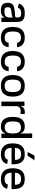

<svg xmlns="http://www.w3.org/2000/svg" viewBox="1829 -2651 834 4532"><g transform="rotate(90 2246.0 -385.0)"><path d="M45.8 -154.1Q45.8 -189.6 54.2 -214.7Q62.5 -239.7 77.1 -256.7Q91.6 -273.8 111.7 -284.3Q131.7 -294.7 154.8 -301Q177.9 -307.2 203.5 -310.7Q229 -314.3 255 -317.1Q279.5 -320 299.2 -320.8Q318.9 -321.7 334.2 -322.4Q349.4 -323.2 360.6 -324.9Q371.8 -326.7 378.9 -331.1Q386 -335.6 389.4 -343.9Q392.8 -352.3 392.8 -366.5V-369Q392.8 -398.8 388.7 -417.8Q384.6 -436.8 373.2 -447.6Q361.9 -458.5 341.6 -462.5Q321.4 -466.6 289.1 -466.6Q255.7 -466.6 233.8 -460.2Q212 -453.8 198.2 -443.2Q184.3 -432.5 176.3 -418.9Q168.3 -405.2 162.3 -390.6L62.5 -413.4Q76 -450.6 96.4 -477.1Q116.8 -503.6 144.7 -520.2Q172.6 -536.9 208.3 -544.7Q244 -552.6 287.6 -552.6Q313.9 -552.6 339.7 -550.8Q365.4 -549 388.8 -542.4Q412.3 -535.9 432.5 -523.4Q452.8 -511 467.7 -489.9Q482.6 -468.8 490.9 -437.5Q499.3 -406.2 499.3 -362.2V0H395.6V-74.6H391.3Q383.9 -59.3 372.9 -43.9Q361.9 -28.4 343.6 -16Q325.3 -3.6 297.9 4.3Q270.6 12.1 230.1 12.1Q184.7 12.1 150.2 4.3Q115.8 -3.6 92.5 -22.7Q69.2 -41.9 57.5 -73.9Q45.8 -105.8 45.8 -154.1ZM253.2 -73.2Q293 -73.2 319.8 -81Q346.6 -88.8 362.9 -104.2Q379.3 -119.7 386.2 -142.8Q393.1 -165.8 393.1 -196.7V-267Q389.2 -263.1 380.5 -259.9Q371.8 -256.7 359.9 -253.7Q348 -250.7 334.5 -248.4Q321 -246.1 307.7 -244.1Q294.4 -242.2 282.3 -240.6Q270.2 -239 261.7 -237.9Q238.6 -234.7 218.2 -231.5Q197.8 -228.3 182.7 -220.2Q167.6 -212 158.7 -196.4Q149.9 -180.8 149.9 -152.7Q149.9 -126.4 155 -110.6Q160.2 -94.8 172.2 -86.5Q184.3 -78.1 204.2 -75.6Q224.1 -73.2 253.2 -73.2Z M616.1 -270.2Q616.1 -339.5 631.6 -392.2Q647 -445 678.4 -480.6Q709.9 -516.3 757.5 -534.4Q805 -552.6 869.3 -552.6Q922.6 -552.6 962.7 -539.4Q1002.8 -526.3 1030.7 -502.3Q1058.6 -478.3 1074.4 -444.4Q1090.2 -410.5 1094.5 -369.3H991.1Q986.9 -388.5 979.6 -405.5Q972.3 -422.6 958.8 -435.4Q945.3 -448.2 924.2 -455.6Q903.1 -463.1 871.1 -463.1Q831.3 -463.1 803.1 -452.2Q774.9 -441.4 757.3 -418.3Q739.7 -395.2 731.5 -359.2Q723.4 -323.2 723.4 -272.7Q723.4 -221.6 731.4 -184.8Q739.3 -148.1 756.9 -124.5Q774.5 -100.9 802.6 -89.8Q830.6 -78.8 871.1 -78.8Q900.6 -78.8 921.2 -85.2Q941.8 -91.6 955.6 -103.7Q969.5 -115.8 977.8 -133.2Q986.2 -150.6 991.1 -172.6H1094.5Q1090.2 -132.8 1075.3 -99.1Q1060.4 -65.3 1033.2 -40.8Q1006 -16.3 965.7 -2.7Q925.4 11 870.4 11Q804.3 11 756.4 -7.3Q708.5 -25.6 677.2 -61.3Q646 -96.9 631 -149.5Q616.1 -202.1 616.1 -270.2Z M1183.9 -270.2Q1183.9 -339.5 1199.4 -392.2Q1214.8 -445 1246.3 -480.6Q1277.7 -516.3 1325.3 -534.4Q1372.9 -552.6 1437.1 -552.6Q1490.4 -552.6 1530.5 -539.4Q1570.7 -526.3 1598.5 -502.3Q1626.4 -478.3 1642.2 -444.4Q1658 -410.5 1662.3 -369.3H1558.9Q1554.7 -388.5 1547.4 -405.5Q1540.1 -422.6 1526.6 -435.4Q1513.1 -448.2 1492 -455.6Q1470.9 -463.1 1438.9 -463.1Q1399.1 -463.1 1370.9 -452.2Q1342.7 -441.4 1325.1 -418.3Q1307.5 -395.2 1299.4 -359.2Q1291.2 -323.2 1291.2 -272.7Q1291.2 -221.6 1299.2 -184.8Q1307.2 -148.1 1324.8 -124.5Q1342.3 -100.9 1370.4 -89.8Q1398.4 -78.8 1438.9 -78.8Q1468.4 -78.8 1489 -85.2Q1509.6 -91.6 1523.4 -103.7Q1537.3 -115.8 1545.6 -133.2Q1554 -150.6 1558.9 -172.6H1662.3Q1658 -132.8 1643.1 -99.1Q1628.2 -65.3 1601 -40.8Q1573.9 -16.3 1533.6 -2.7Q1493.3 11 1438.2 11Q1372.2 11 1324.2 -7.3Q1276.3 -25.6 1245 -61.3Q1213.8 -96.9 1198.9 -149.5Q1183.9 -202.1 1183.9 -270.2Z M1751.8 -270.2Q1751.8 -410.9 1814.6 -481.7Q1877.5 -552.6 2006 -552.6Q2134.6 -552.6 2197.4 -481.7Q2260.3 -410.9 2260.3 -270.2Q2260.3 -130.3 2197.4 -59.7Q2134.6 11 2006 11Q1877.5 11 1814.6 -59.7Q1751.8 -130.3 1751.8 -270.2ZM1859 -270.6Q1859 -224.8 1865.4 -188.9Q1871.8 -153.1 1888.3 -128.4Q1904.8 -103.7 1933.4 -90.9Q1962 -78.1 2006.4 -78.1Q2050.4 -78.1 2078.8 -90.9Q2107.2 -103.7 2123.8 -128.4Q2140.3 -153.1 2146.7 -188.9Q2153.1 -224.8 2153.1 -270.6Q2153.1 -316.4 2146.7 -352.3Q2140.3 -388.1 2123.8 -413Q2107.2 -437.9 2078.8 -450.8Q2050.4 -463.8 2006.4 -463.8Q1962 -463.8 1933.4 -450.8Q1904.8 -437.9 1888.3 -413Q1871.8 -388.1 1865.4 -352.3Q1859 -316.4 1859 -270.6Z M2378.6 0V-545.5H2481.2V-458.8H2486.9Q2494.3 -480.8 2505.3 -498.4Q2516.3 -516 2532.8 -528.2Q2549.4 -540.5 2572.1 -547.1Q2594.8 -553.6 2625.4 -553.6Q2635.7 -553.6 2649 -552.9Q2662.3 -552.2 2670.5 -551.1V-449.6Q2667.3 -450.6 2661.2 -451.7Q2655.2 -452.8 2647.7 -453.7Q2640.3 -454.5 2631.7 -455.3Q2623.2 -456 2615.1 -456Q2580.3 -456 2555.6 -449.2Q2530.9 -442.5 2515.1 -427.9Q2499.3 -413.4 2492 -389.9Q2484.7 -366.5 2484.7 -333.1V0Z M2968 -552.6Q2997.9 -552.6 3019.7 -547.8Q3041.5 -543 3057.4 -535.2Q3073.2 -527.3 3083.8 -517.4Q3094.5 -507.5 3102.1 -496.8Q3109.7 -486.2 3114.9 -475.9Q3120 -465.6 3124.6 -457H3131V-727.3H3237.2V0H3133.5V-84.9H3124.6Q3120 -76.3 3114.5 -65.9Q3109 -55.4 3101.2 -44.7Q3093.4 -34.1 3082.6 -24.1Q3071.7 -14.2 3055.8 -6.4Q3039.8 1.4 3018.1 6Q2996.4 10.7 2967 10.7Q2910.9 10.7 2868.3 -6.2Q2825.6 -23.1 2796.9 -57.7Q2768.1 -92.3 2753.6 -145.6Q2739 -198.9 2739 -271.7Q2739 -344.8 2753.7 -397.7Q2768.5 -450.6 2797.4 -485.1Q2826.3 -519.5 2869.1 -536Q2911.9 -552.6 2968 -552.6ZM2846.2 -272.7Q2846.2 -225.1 2853 -189.1Q2859.7 -153.1 2876.2 -128.7Q2892.8 -104.4 2920.6 -92.2Q2948.5 -79.9 2990.8 -79.9Q3031.6 -79.9 3058.6 -93.9Q3085.6 -108 3101.7 -133.3Q3117.9 -158.7 3124.5 -194.2Q3131 -229.8 3131 -272.7Q3131 -315.3 3124.6 -350.3Q3118.3 -385.3 3102.3 -410.2Q3086.3 -435 3059.3 -448.7Q3032.3 -462.4 2990.8 -462.4Q2948.2 -462.4 2920.1 -450.5Q2892 -438.6 2875.7 -414.8Q2859.4 -391 2852.8 -355.5Q2846.2 -320 2846.2 -272.7Z M3364 -269.2Q3364 -408.4 3426.5 -480.5Q3489 -552.6 3616.1 -552.6Q3669 -552.6 3713.4 -540Q3757.8 -527.3 3789.8 -496.1Q3821.7 -464.8 3839.7 -411.9Q3857.6 -359 3857.6 -278.4V-240.8H3469.8Q3470.9 -197.4 3479.9 -166.4Q3489 -135.3 3507.6 -115.4Q3526.3 -95.5 3555 -86.1Q3583.8 -76.7 3624.6 -76.7Q3654.1 -76.7 3674.7 -81.7Q3695.3 -86.6 3709.7 -96.4Q3724.1 -106.2 3733.7 -120.7Q3743.3 -135.3 3750.4 -154.5L3850.9 -136.4Q3842 -103 3824.4 -75.8Q3806.8 -48.7 3779.3 -29.3Q3751.8 -9.9 3713.2 0.5Q3674.7 11 3623.6 11Q3556.5 11 3507.6 -7.5Q3458.8 -25.9 3426.8 -61.6Q3394.9 -97.3 3379.4 -149.5Q3364 -201.7 3364 -269.2ZM3470.2 -320.3H3753.6Q3753.6 -358.3 3746.3 -385.7Q3739 -413 3722.7 -430.6Q3706.3 -448.2 3680.4 -456.5Q3654.5 -464.8 3616.8 -464.8Q3577.8 -464.8 3550.6 -455.6Q3523.4 -446.4 3506 -428.3Q3488.6 -410.2 3480.3 -383.2Q3471.9 -356.2 3470.2 -320.3ZM3651.3 -782H3763.1L3653.1 -618.3H3568.2Z M3951.3 -269.2Q3951.3 -408.4 4013.8 -480.5Q4076.3 -552.6 4203.5 -552.6Q4256.4 -552.6 4300.8 -540Q4345.2 -527.3 4377.1 -496.1Q4409.1 -464.8 4427 -411.9Q4445 -359 4445 -278.4V-240.8H4057.2Q4058.2 -197.4 4067.3 -166.4Q4076.3 -135.3 4095 -115.4Q4113.6 -95.5 4142.4 -86.1Q4171.2 -76.7 4212 -76.7Q4241.5 -76.7 4262.1 -81.7Q4282.7 -86.6 4297.1 -96.4Q4311.4 -106.2 4321 -120.7Q4330.6 -135.3 4337.7 -154.5L4438.2 -136.4Q4429.3 -103 4411.8 -75.8Q4394.2 -48.7 4366.7 -29.3Q4339.1 -9.9 4300.6 0.5Q4262.1 11 4210.9 11Q4143.8 11 4095 -7.5Q4046.2 -25.9 4014.2 -61.6Q3982.2 -97.3 3966.8 -149.5Q3951.3 -201.7 3951.3 -269.2ZM4057.5 -320.3H4340.9Q4340.9 -358.3 4333.6 -385.7Q4326.3 -413 4310 -430.6Q4293.7 -448.2 4267.8 -456.5Q4241.8 -464.8 4204.2 -464.8Q4165.1 -464.8 4138 -455.6Q4110.8 -446.4 4093.4 -428.3Q4076 -410.2 4067.6 -383.2Q4059.3 -356.2 4057.5 -320.3Z"/></g></svg>

Font: Cannonade Med
Style: Regular
Weight: 500
Designer: Rasmus Andersson
Foundry: rsms
Version: Version 3.012;git-f93a4a705